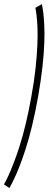

<svg xmlns="http://www.w3.org/2000/svg" viewBox="-86 -764 241 950"><path d="M-39.5 166.5Q-31 152 -18.5 126.2Q-6 100.5 9 62.8Q24 25 40.5 -25.8Q57 -76.5 72.8 -142Q88.5 -207.5 103 -288Q117 -369.5 124.2 -435Q131.5 -500.5 133.2 -551.8Q135 -603 133 -640.8Q131 -678.5 127.8 -703.8Q124.5 -729 121.5 -743.5L89 -725.5Q92 -711.5 95 -686.5Q98 -661.5 99.5 -624.8Q101 -588 98.8 -539Q96.5 -490 90 -427.2Q83.5 -364.5 69.5 -288Q56 -212.5 41 -150Q26 -87.5 10.2 -38.8Q-5.5 10 -20 47Q-34.5 84 -46.2 109.2Q-58 134.5 -66.5 148.5Z"/></svg>

Font: Anybody ExtraCondensed ExtraLight
Style: Italic
Weight: 250
Width: 2
Italic angle: -10°
Version: Version 1.113;gftools[0.9.25]